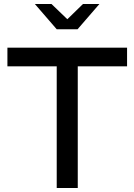

<svg xmlns="http://www.w3.org/2000/svg" viewBox="-20 -938 671 958"><path d="M263 0V-607H17V-700H614V-607H368V0ZM237 -918 316 -842 394 -918H476L367 -792H263L154 -918Z"/></svg>

Font: Red Hat Display Medium
Style: Regular
Weight: 500
Designer: Pentagram, MCKL
Foundry: Pentagram, MCKL
Version: Version 1.023